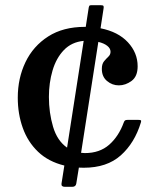

<svg xmlns="http://www.w3.org/2000/svg" viewBox="-20 -635 608 740"><path d="M48.5 -258.5Q48.5 -333.5 78.2 -395.5Q108 -457.5 165.8 -494.5Q223.5 -531.5 307.5 -531.5H310.5L322 -606Q323.5 -612 325 -613.5Q326.5 -615 333.5 -615H368Q377 -615 378.8 -612Q380.5 -609 379 -601L367.5 -526Q435.5 -512.5 473 -472Q510.5 -431.5 510.5 -379.5Q510.5 -340.5 487.2 -323.2Q464 -306 438 -306Q412.5 -306 392.5 -322.8Q372.5 -339.5 372.5 -369.5Q372.5 -388.5 381 -398.8Q389.5 -409 397.8 -416.8Q406 -424.5 406 -435.5Q406 -448.5 393.2 -458.5Q380.5 -468.5 359 -473.5L292.5 -46Q300 -45 307.5 -45Q364 -45 400.8 -77.2Q437.5 -109.5 457 -163Q459 -168.5 461.8 -170.8Q464.5 -173 472.5 -173H512.5Q521 -173 523 -171.2Q525 -169.5 523 -163Q499 -84 445.5 -36.2Q392 11.5 303 11.5Q293 11.5 284 11L274 72.5Q272 85 258.5 85H230Q215.5 85 217 73L228 3Q166.5 -12 126.8 -50Q87 -88 67.8 -142Q48.5 -196 48.5 -258.5ZM168.5 -261.5Q168.5 -200.5 184.5 -146.5Q200.5 -92.5 238.5 -66L302.5 -477.5Q256 -473 226.2 -442Q196.5 -411 182.5 -363.2Q168.5 -315.5 168.5 -261.5Z"/></svg>

Font: Besley* Medium
Style: Regular
Weight: 500
Designer: Owen Earl
Foundry: indestructible type*
Version: Version 3.000; ttfautohint (v1.8.3)